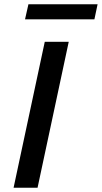

<svg xmlns="http://www.w3.org/2000/svg" viewBox="-20 -885 480 905"><path d="M114 -865 98 -794H425L440 -865ZM191 -688 44 0H157L304 -688Z"/></svg>

Font: Saira UNSAM Medium Italic
Style: Regular
Weight: 500
Italic angle: -12°
Designer: Hector Gatti with collaboration of the Omnibus-Type team
Foundry: Omnibus-Type
Version: Version 0.072;PS 000.072;hotconv 1.0.88;makeotf.lib2.5.64775